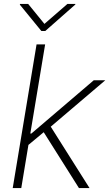

<svg xmlns="http://www.w3.org/2000/svg" viewBox="-20 -952 553 972"><path d="M44.4 0 165.1 -727.3H208.5L133.5 -275.9H138.8L454.5 -545.5H512.8L236.9 -310.7L433.2 0H379.6L201.3 -282.7L123.9 -218.4L87.7 0ZM122.5 -932.2 204.9 -831 321.4 -932.2H362.2L360.8 -928.6L209.2 -795.1H189.3L80.3 -928.6L81.7 -932.2Z"/></svg>

Font: Inter UI Extra Light
Style: Italic
Weight: 200
Italic angle: -9.39999°
Designer: Rasmus Andersson
Foundry: rsms
Version: 3.2;8d6f07862